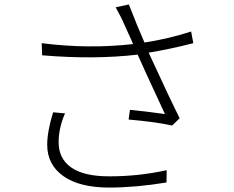

<svg xmlns="http://www.w3.org/2000/svg" viewBox="-20 -802 1040 852"><path d="M215.8 -303.7 268.6 -298.8Q240.2 -234.4 240.2 -170.9Q240.2 -97.7 296.4 -58.6Q352.5 -19.5 464.8 -19.5Q596.7 -19.5 719.7 -46.9L718.8 7.8Q582 30.3 463.9 30.3Q333 30.3 261.2 -20.5Q189.5 -71.3 189.5 -159.2Q189.5 -219.7 215.8 -303.7ZM828.1 -662.1 837.9 -610.4Q730.5 -583 639.6 -568.4Q736.3 -358.4 777.3 -277.3L744.1 -245.1Q667 -261.7 550.8 -271.5L556.6 -314.5Q621.1 -308.6 711.9 -295.9Q609.4 -516.6 590.8 -559.6Q398.4 -537.1 167 -556.6L165 -610.4Q372.1 -584 570.3 -606.4Q563.5 -624 548.8 -655.3Q534.2 -686.5 531.2 -694.3Q518.6 -724.6 493.2 -769.5L551.8 -782.2Q588.9 -686.5 621.1 -613.3Q724.6 -628.9 828.1 -662.1Z"/></svg>

Font: Gen Shin Gothic Monospace Light
Style: Regular
Weight: 300
Designer: [Source Han Sans]
Ryoko NISHIZUKA  (kana & ideographs); Paul D. Hunt (Latin, Greek & Cyrillic); Wenlong ZHANG  (bopomofo
Version: Version 1.002.20150607